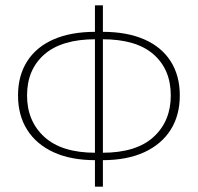

<svg xmlns="http://www.w3.org/2000/svg" viewBox="-20 -692 746 724"><path d="M340 -88Q247 -88 182 -118Q117 -148 82.5 -202.5Q48 -257 48 -332Q48 -407 82.5 -461Q117 -515 182 -543.5Q247 -572 340 -572H366Q459 -572 524 -543.5Q589 -515 623.5 -461Q658 -407 658 -332Q658 -257 623.5 -202.5Q589 -148 524 -118Q459 -88 366 -88ZM340 -116H366Q494 -116 559 -175.5Q624 -235 624 -332Q624 -430 559 -487Q494 -544 366 -544H340Q213 -544 147.5 -487Q82 -430 82 -332Q82 -235 147.5 -175.5Q213 -116 340 -116ZM338 12V-672H368V12Z"/></svg>

Font: Source Sans 3 Variable
Style: Regular
Weight: 200
Designer: Paul D. Hunt
Foundry: Adobe Systems Incorporated
Version: Version 3.026